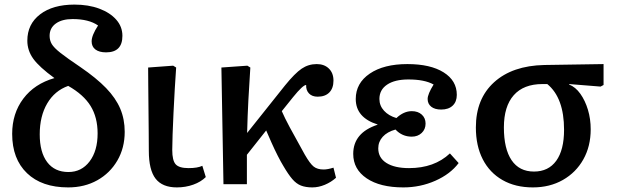

<svg xmlns="http://www.w3.org/2000/svg" viewBox="-20 -802 2688 836"><path d="M277 14Q162 14 97.5 -48Q33 -110 33 -219Q33 -308 81.5 -372.5Q130 -437 217 -462Q151 -510 125 -546Q99 -582 99 -625Q99 -697 154.5 -739.5Q210 -782 304 -782Q365 -782 412 -764.5Q459 -747 486 -716.5Q513 -686 513 -646Q513 -574 442 -574Q412 -574 395.5 -586.5Q379 -599 379 -622Q379 -648 407 -691Q367 -719 296 -719Q250 -719 223 -699.5Q196 -680 196 -646Q196 -626 205.5 -610Q215 -594 243.5 -571.5Q272 -549 330 -510Q400 -462 442 -418.5Q484 -375 503.5 -329Q523 -283 523 -228Q523 -158 491 -103Q459 -48 403.5 -17Q348 14 277 14ZM278 -53Q335 -53 370 -99Q405 -145 405 -221Q405 -291 374.5 -340.5Q344 -390 277 -428Q218 -407 185.5 -351.5Q153 -296 153 -217Q153 -139 185.5 -96Q218 -53 278 -53Z M750 14Q687 14 657.5 -24Q628 -62 628 -145Q628 -178 627.5 -228Q627 -278 626.5 -332.5Q626 -387 625.5 -434Q625 -481 625 -508L734 -516L747 -508Q744 -467 741 -415Q738 -363 735.5 -311Q733 -259 731.5 -216Q730 -173 730 -149Q730 -103 745 -86.5Q760 -70 801 -70Q840 -70 861 -80L876 -31Q855 -10 821.5 2Q788 14 750 14Z M1340 14Q1311 14 1290.5 6Q1270 -2 1252.5 -22.5Q1235 -43 1214 -79Q1204 -95 1189.5 -123.5Q1175 -152 1161.5 -182.5Q1148 -213 1139 -234L1055 -128V0H953L944 -508L1057 -516L1070 -508Q1065 -432 1061.5 -366.5Q1058 -301 1056 -223L1221 -430Q1264 -483 1293.5 -503Q1323 -523 1359 -523Q1392 -523 1412 -503.5Q1432 -484 1432 -451Q1432 -418 1414 -399.5Q1396 -381 1363 -381Q1339 -381 1325.5 -395Q1312 -409 1313 -432Q1299 -432 1256 -379L1207 -318Q1219 -290 1241.5 -248Q1264 -206 1307 -129Q1330 -89 1346 -76.5Q1362 -64 1389 -64Q1407 -64 1432 -72L1443 -28Q1422 -9 1394.5 2.5Q1367 14 1340 14Z M1736 14Q1635 14 1576.5 -25.5Q1518 -65 1518 -132Q1518 -224 1624 -259V-260Q1529 -290 1529 -371Q1529 -440 1590 -481.5Q1651 -523 1754 -523Q1854 -523 1911.5 -487Q1969 -451 1969 -389Q1969 -359 1951 -342Q1933 -325 1901 -325Q1873 -325 1857.5 -337.5Q1842 -350 1842 -371Q1842 -392 1868 -434Q1829 -456 1758 -456Q1699 -456 1665.5 -433.5Q1632 -411 1632 -371Q1632 -342 1652 -320Q1672 -298 1706 -288Q1738 -318 1773 -318Q1800 -318 1816.5 -303Q1833 -288 1833 -264Q1833 -239 1816 -223Q1799 -207 1773 -207Q1731 -207 1702 -238Q1666 -228 1646.5 -206.5Q1627 -185 1627 -156Q1627 -115 1662.5 -92.5Q1698 -70 1761 -70Q1871 -70 1939 -134L1977 -92Q1941 -44 1875.5 -15Q1810 14 1736 14Z M2300 14Q2224 14 2168 -18Q2112 -50 2082 -108.5Q2052 -167 2052 -247Q2052 -372 2131.5 -444Q2211 -516 2350 -519L2608 -523V-432L2595 -425L2458 -436V-434Q2486 -423 2507 -393.5Q2528 -364 2540 -324Q2552 -284 2552 -239Q2552 -165 2520 -108Q2488 -51 2431 -18.5Q2374 14 2300 14ZM2305 -55Q2368 -55 2402 -102Q2436 -149 2436 -237Q2436 -376 2363 -436H2342Q2260 -436 2217 -387.5Q2174 -339 2174 -247Q2174 -154 2207.5 -104.5Q2241 -55 2305 -55Z"/></svg>

Font: Literata 12pt Medium
Style: Regular
Weight: 500
Designer: Latin by Veronika Burian and Jose Scaglione. Greek by Irene Vlachou. Cyrillic by Vera Evstafieva.
Foundry: TypeTogether
Version: Version 3.002